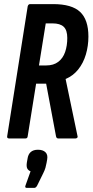

<svg xmlns="http://www.w3.org/2000/svg" viewBox="-20 -675 451 936"><path d="M25 0Q13 0 15 -11L115 -644Q118 -655 127 -655H239Q330 -655 370.5 -617Q411 -579 411 -497Q411 -451 398.5 -409Q386 -367 361 -336Q336 -305 300 -290V-289L358 -11Q360 -7 356.5 -3.5Q353 0 348 0H264Q255 0 253 -11L205 -267H156L115 -11Q114 0 104 0ZM170 -356H206Q241 -356 264 -373.5Q287 -391 297.5 -421.5Q308 -452 308 -490Q308 -528 290.5 -544.5Q273 -561 236 -561H203ZM111 241Q100 241 104 230L129 160Q118 156 113 146.5Q108 137 111 117L114 100Q120 55 165 55Q189 55 201.5 67Q214 79 210 102L207 119Q205 131 201.5 143Q198 155 191 169L161 230Q155 241 147 241Z"/></svg>

Font: Sofia Sans Extra Condensed
Style: Bold Italic
Weight: 700
Italic angle: -9°
Designer: Botio Nikoltchev, Ani Petrova
Foundry: lettersoup
Version: Version 4.101